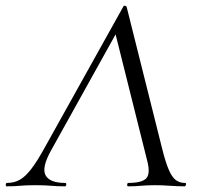

<svg xmlns="http://www.w3.org/2000/svg" viewBox="-56 -657 707 677"><path d="M-32.8 0Q-36 0 -35.6 -6Q-35.2 -12 -31.2 -12Q-6.2 -12 13.3 -22.8Q32.8 -33.6 53.8 -60.6Q74.8 -87.6 102 -137.2L379.6 -635.2Q381.4 -638 385.5 -636.5Q389.6 -635 390.6 -632.6L515 -135.8Q527.2 -86.4 538.7 -59.4Q550.2 -32.4 563.8 -22.2Q577.4 -12 596.2 -12Q601.2 -12 599.7 -6Q598.2 0 595.2 0Q569.6 0 543.1 -2Q516.6 -4 491 -4Q463.2 -4 442 -2Q420.8 0 396 0Q392 0 392.5 -6Q393 -12 396 -12Q444.4 -12 459.5 -28Q474.6 -44 463.8 -87.2L346.8 -555L379.4 -585.8L123.4 -125.4Q90 -64.8 105 -38.4Q120 -12 174 -12Q178.2 -12 177.6 -6Q177 0 173.2 0Q146.2 0 124.1 -2Q102 -4 67.8 -4Q34.6 -4 15.1 -2Q-4.4 0 -32.8 0Z"/></svg>

Font: Cormorant Garamond Light
Style: Italic
Weight: 300
Italic angle: -10°
Designer: Christian Thalmann (Catharsis Fonts)
Foundry: Catharsis Fonts
Version: Version 4.001